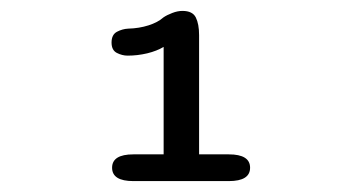

<svg xmlns="http://www.w3.org/2000/svg" viewBox="-20 -642 659 352"><path d="M224.5 -310Q185.5 -310 185.5 -334.5Q185.5 -359 224.5 -359H280V-556Q267.5 -548.5 249.8 -544.2Q232 -540 214 -540Q204 -540 194.2 -545Q184.5 -550 184.5 -564Q184.5 -578.5 194.5 -583.8Q204.5 -589 215 -589.5Q235 -590 252.2 -595.5Q269.5 -601 279.5 -610Q286 -614.5 295.8 -618.2Q305.5 -622 314.5 -622Q333 -622 339 -610Q345 -598 345 -577.5V-359H399.5Q438.5 -359 438.5 -334.5Q438.5 -310 399.5 -310Z"/></svg>

Font: Sono ExtraLight Monospace Medium
Style: Regular
Weight: 500
Version: Version 2.112